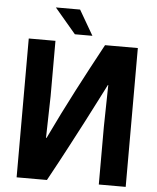

<svg xmlns="http://www.w3.org/2000/svg" viewBox="-60 -953 821 1003"><g transform="rotate(5 351.0 -451.0)"><path d="M65 0V-728H205V-438L200 -219H203Q268 -355 332 -478Q396 -601 465 -728H637V0H496V-303L500 -522H498Q476 -480 451.5 -431Q427 -382 395 -321Q363 -260 321.5 -181Q280 -102 224 0ZM303 -771 192 -902H319L395 -771Z"/></g></svg>

Font: Murecho SemiBold
Style: Regular
Weight: 600
Designer: Neil Summerour
Foundry: Positype
Version: Version 1.010; ttfautohint (v1.8.3)